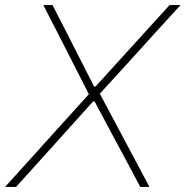

<svg xmlns="http://www.w3.org/2000/svg" viewBox="-28 -733 728 753"><path d="M-8 0Q34 -46.5 79 -96.2Q124 -146 172.5 -200L320.5 -363.5L251 -500Q225.5 -550 199.2 -601.5Q173 -653 142 -713H178Q205.5 -659.5 231.8 -608.2Q258 -557 281 -511.5L341 -394H347L455.5 -513.5Q497.5 -559.5 544 -610.8Q590.5 -662 637 -713H680Q630 -658.5 584.5 -608.5Q539 -558.5 499 -514L363.5 -365.5L441 -220Q472 -161.5 500 -109Q528 -56.5 558 0H522Q494.5 -52 469 -99.8Q443.5 -147.5 420 -191L343 -335H337L205.5 -189Q164.5 -143.5 123.5 -98Q82.5 -52.5 35 0Z"/></svg>

Font: Commissioner Thin
Style: Italic
Weight: 100
Italic angle: -12°
Designer: Kostas Bartsokas
Foundry: Kostas Bartsokas
Version: Version 1.000; ttfautohint (v1.8.3)